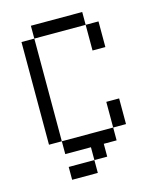

<svg xmlns="http://www.w3.org/2000/svg" viewBox="-113 -701 726 903"><g transform="rotate(-15 250.0 -250.0)"><path d="M250 62.5H125V125H250ZM250 62.5H312.5V0H375V-62.5H125V0H250ZM125 -62.5Q125 -62.5 125 -562.5H62.5Q62.5 -562.5 62.5 -62.5ZM375 -62.5H437.5Q437.5 -62.5 437.5 -187.5H375Q375 -187.5 375 -62.5ZM375 -562.5Q375 -562.5 375 -437.5H437.5Q437.5 -437.5 437.5 -562.5ZM125 -562.5H375V-625H125Z"/></g></svg>

Font: BFUnifontExMono
Style: Regular
Weight: 500
Version: Version 15.0.06